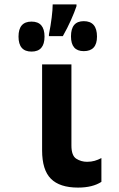

<svg xmlns="http://www.w3.org/2000/svg" viewBox="-20 -841 540 871"><path d="M334 10Q400 10 440 -16V-124Q425 -116 409.5 -111.5Q394 -107 375 -107Q348 -107 326 -121Q304 -135 304 -181V-549H171V-159Q171 -70 211 -30Q251 10 334 10ZM202 -677H265Q286 -714 302 -750Q318 -786 327 -813V-821H219Q219 -798 214.5 -761.5Q210 -725 202 -685ZM360 -609Q420 -609 420 -675Q420 -745 360 -745Q302 -745 302 -676Q302 -609 360 -609ZM123 -607Q182 -607 182 -675Q182 -743 123 -743Q64 -743 64 -675Q64 -607 123 -607Z"/></svg>

Font: Noto Sans Mono Condensed Extra
Style: Regular
Weight: 800
Width: 3
Designer: Monotype Design Team
Foundry: Monotype Imaging Inc.
Version: Version 1.900